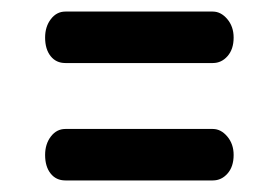

<svg xmlns="http://www.w3.org/2000/svg" viewBox="-20 -420 482 332"><path d="M58 -152Q58 -171 68 -184Q78 -197 93 -197H348Q362 -197 373 -184Q384 -171 384 -152Q384 -132 373.5 -120Q363 -108 348 -108H93Q77 -108 67.5 -120Q58 -132 58 -152ZM58 -355Q58 -374 68 -387Q78 -400 93 -400H348Q362 -400 373 -387Q384 -374 384 -355Q384 -335 373.5 -323Q363 -311 348 -311H93Q77 -311 67.5 -323Q58 -335 58 -355Z"/></svg>

Font: AkaAcidDosis
Style: SemiBold
Weight: 600
Designer: Edgar Tolentino, Pablo Impallari, Igino Marini, Cyberella
Foundry: Edgar Tolentino, Pablo Impallari, Igino Marini, Cyberella
Version: Version 1.007